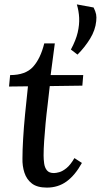

<svg xmlns="http://www.w3.org/2000/svg" viewBox="-20 -841 458 872"><path d="M229 -644 210 -500H358L354 -452L206 -450Q202 -410 196.5 -366.5Q191 -323 187 -280.5Q183 -238 180.5 -200.5Q178 -163 178 -135Q178 -118 180.5 -99Q183 -80 193 -67.5Q203 -55 225 -55Q234 -55 249 -59Q264 -63 282 -77.5Q300 -92 318 -123L352 -101Q321 -45 282.5 -17Q244 11 193 11Q149 11 125 -7.5Q101 -26 91 -56.5Q81 -87 82 -122Q82 -158 85 -210Q88 -262 94 -323.5Q100 -385 107 -449L21 -448L26 -500Q96 -500 130 -537.5Q164 -575 181 -644ZM332 -593 302 -616Q325 -659 333 -694Q341 -729 339.5 -760Q338 -791 329 -821L405 -807Q414 -789 416.5 -776Q419 -763 417 -745Q413 -704 389 -665Q365 -626 332 -593Z"/></svg>

Font: Lora Medium
Style: Italic
Weight: 500
Italic angle: -3°
Designer: Olga Karpushina, Alexei Vanyashin (Cyrillic)
Foundry: Cyreal
Version: Version 3.004